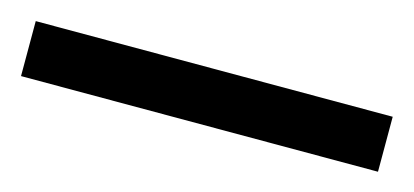

<svg xmlns="http://www.w3.org/2000/svg" viewBox="-32 -60 487 226"><g transform="rotate(15 211.5 53.5)"><path d="M-6 20H429V87H-6Z"/></g></svg>

Font: Roundo Medium
Style: Regular
Weight: 500
Designer: Namrata Goyal (Gurmukhi), Shiva Nallaperumal (Latin)
Foundry: Indian Type Foundry
Version: Version 1.000;PS 1.0;hotconv 1.0.88;makeotf.lib2.5.647800